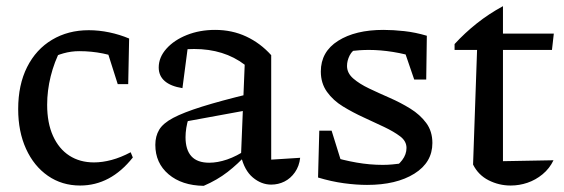

<svg xmlns="http://www.w3.org/2000/svg" viewBox="-20 -593 1830 623"><path d="M240 9Q181 9 135.5 -22.5Q90 -54 64.5 -110Q39 -166 39 -239Q39 -318 68 -375.5Q97 -433 149 -464Q201 -495 268 -495Q301 -495 334.5 -488Q368 -481 399 -468L385 -397Q317 -427 237 -427Q211 -427 186 -420Q161 -413 137 -400L178 -434Q156 -392 144.5 -345.5Q133 -299 133 -253Q133 -194 152 -152Q171 -110 205 -88Q239 -66 285 -66Q312 -66 342 -74Q372 -82 404 -99L411 -82Q339 9 240 9ZM362 -320 315 -468H399L396 -320Z M860 6Q828 6 800.5 -17Q773 -40 762 -87L774 -383Q707 -434 610 -434Q591 -434 573 -432Q555 -430 539 -426L591 -452L572 -307Q534 -313 514.5 -330Q495 -347 495 -374Q495 -407 520 -435Q545 -463 586.5 -479.5Q628 -496 678 -496Q733 -496 779 -474.5Q825 -453 860 -414V-75L954 -81Q951 -54 937 -34Q923 -14 903 -4Q883 6 860 6ZM641 10Q570 9 527 -27.5Q484 -64 484 -123Q484 -151 496.5 -172Q509 -193 542 -210.5Q575 -228 635.5 -247Q696 -266 791 -289V-237L562 -195L592 -209Q587 -194 584.5 -178Q582 -162 582 -148Q582 -107 601 -86Q620 -65 659 -65Q686 -65 717 -75.5Q748 -86 782 -109V-94Q752 -61 718.5 -35Q685 -9 641 10Z M1171 7Q1136 7 1095.5 1.5Q1055 -4 1012 -17L1048 -87Q1094 -73 1137 -65.5Q1180 -58 1222 -58Q1238 -58 1253.5 -59.5Q1269 -61 1285 -63L1251 -45Q1271 -55 1285 -73.5Q1299 -92 1299 -113Q1299 -135 1278.5 -150.5Q1258 -166 1226.5 -181Q1195 -196 1160 -212Q1125 -228 1093 -247.5Q1061 -267 1041 -295Q1021 -323 1021 -361Q1021 -425 1077 -460.5Q1133 -496 1224 -496Q1256 -496 1292 -492Q1328 -488 1365 -477L1340 -404Q1296 -418 1255 -424.5Q1214 -431 1177 -431Q1162 -431 1147 -430Q1132 -429 1115 -427L1143 -440Q1123 -430 1114.5 -413Q1106 -396 1106 -379Q1106 -356 1126 -338.5Q1146 -321 1177.5 -306Q1209 -291 1244.5 -275.5Q1280 -260 1311.5 -240.5Q1343 -221 1363 -194Q1383 -167 1383 -129Q1383 -66 1324.5 -29.5Q1266 7 1171 7ZM1012 -17 1016 -169H1056L1103 -18ZM1324 -335 1275 -478 1365 -477 1363 -335Z M1612 -573V-484H1777L1771 -431H1612V-70L1776 -73Q1763 -46 1740.5 -27.5Q1718 -9 1691.5 0Q1665 9 1637 9Q1599 9 1565.5 -8Q1532 -25 1515 -59L1528 -431H1455V-450Q1488 -486 1527 -517Q1566 -548 1612 -573Z"/></svg>

Font: Piazzolla 24pt Medium
Style: Regular
Weight: 500
Designer: Juan Pablo del Peral
Foundry: Huerta Tipografica
Version: Version 2.005